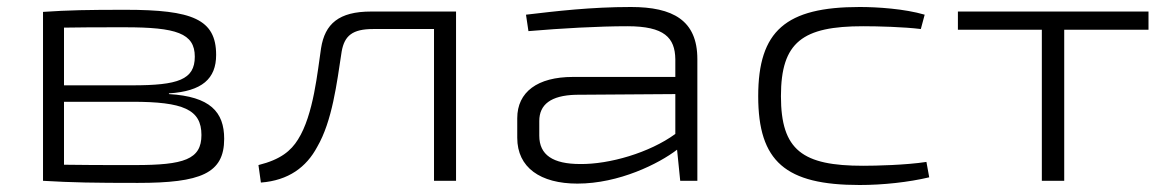

<svg xmlns="http://www.w3.org/2000/svg" viewBox="-20 -517 3337 549"><path d="M463 -250C558 -256 598 -292 598 -360C598 -462 530 -489 339 -489C231 -489 177 -488 103 -483V0C188 5 249 6 374 6C554 6 621 -21 621 -120C621 -197 581 -241 463 -248ZM537 -355C537 -289 489 -273 358 -273H163V-438C205 -439 264 -439 337 -439C484 -439 537 -422 537 -355ZM366 -45C281 -45 209 -45 163 -46V-226H358C504 -226 556 -204 556 -131C556 -61 506 -45 366 -45Z M1284 -484H1041C949 -484 909 -449 898 -379C888 -314 877 -189 832 -118C812 -86 783 -61 719 -45L726 5C805 -1 856 -39 887 -97C930 -171 943 -278 957 -370C965 -415 988 -434 1047 -434H1221V0H1284Z M1784 -497C1669 -497 1569 -485 1484 -475L1491 -428C1585 -436 1692 -442 1774 -442C1880 -442 1910 -409 1911 -348V-297H1618C1517 -297 1459 -254 1459 -179V-123C1459 -38 1525 8 1631 8C1750 8 1864 -49 1916 -89L1925 0H1974V-348C1974 -459 1904 -497 1784 -497ZM1639 -48C1561 -48 1522 -74 1522 -129V-171C1522 -218 1555 -244 1626 -246L1911 -248V-134C1837 -80 1722 -47 1639 -48Z M2438 -497C2227 -497 2148 -429 2148 -242C2148 -55 2226 12 2438 12C2505 12 2578 4 2637 -10L2629 -54C2570 -45 2485 -43 2448 -43C2275 -43 2213 -87 2213 -242C2213 -397 2275 -442 2448 -442C2491 -442 2564 -440 2613 -434L2624 -475C2566 -492 2488 -497 2438 -497Z M3264 -432V-484H2719V-432H2959V0H3023V-432Z"/></svg>

Font: Exo 2 Light Expanded
Style: Regular
Weight: 300
Width: 7
Designer: Natanael Gama
Version: Version 1.001;PS 001.001;hotconv 1.0.70;makeotf.lib2.5.58329